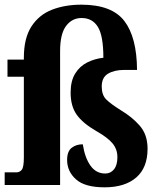

<svg xmlns="http://www.w3.org/2000/svg" viewBox="-21 -791 684 821"><path d="M426 10Q342 10 304 -24Q266 -58 266 -107Q266 -144 285.5 -159Q305 -174 333 -174Q342 -116 366 -82.5Q390 -49 429 -49Q452 -49 466.5 -67Q481 -85 481 -119Q481 -152 461 -177Q441 -202 390 -231Q333 -264 307 -300.5Q281 -337 281 -395Q281 -445 300.5 -476.5Q320 -508 352 -524Q384 -540 421 -544Q421 -638 397.5 -676Q374 -714 328 -714Q287 -714 261.5 -680Q236 -646 236 -572V0H-1V-54H49Q63 -54 72 -65Q81 -76 81 -118V-463H11V-536H81V-544Q81 -628 113.5 -678Q146 -728 201.5 -749.5Q257 -771 327 -771Q457 -771 510.5 -701.5Q564 -632 565 -492H510Q468 -492 441 -476Q414 -460 414 -421Q414 -385 433 -366Q452 -347 495 -320Q544 -291 577 -253Q610 -215 610 -155Q610 -74 561.5 -32Q513 10 426 10Z"/></svg>

Font: Noto Serif Tamil Condensed ExtraBold
Style: Regular
Weight: 800
Width: 3
Designer: Indian Type Foundry, Tom Grace, and the Monotype Design Team
Foundry: Monotype Imaging Inc.
Version: Version 2.004; ttfautohint (v1.8.4.7-5d5b)